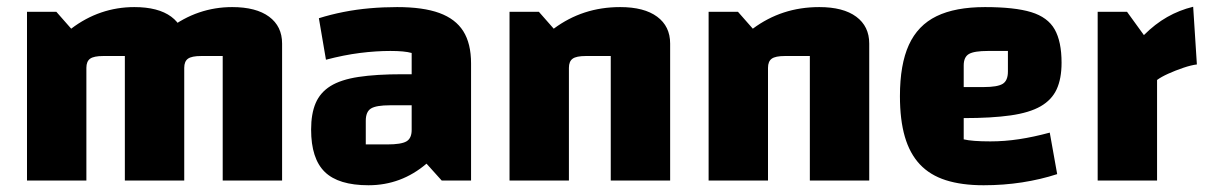

<svg xmlns="http://www.w3.org/2000/svg" viewBox="-20 -535 3574 569"><path d="M60 0V-500H147L191 -450Q233 -482 280 -498Q327 -514 378 -514Q449 -514 487.5 -485.5Q526 -457 526 -406V0H350V-369H286Q258 -369 247 -361Q236 -353 236 -334V0ZM350 0V-500L481 -450Q523 -482 570 -498Q617 -514 668 -514Q739 -514 777.5 -485.5Q816 -457 816 -406V0H640V-369H576Q548 -369 537 -361Q526 -353 526 -334V0Z M1072 14Q983 14 942.5 -25.5Q902 -65 902 -151Q902 -198 915.5 -229.5Q929 -261 959.5 -280Q990 -299 1042.5 -307Q1095 -315 1173 -315H1230V-223H1136Q1095 -223 1079.5 -213.5Q1064 -204 1064 -177V-107H1128Q1169 -107 1184.5 -116Q1200 -125 1200 -150V-378Q1179 -384 1137 -384Q1094 -384 1046.5 -378Q999 -372 946 -358L925 -481Q960 -492 998 -499.5Q1036 -507 1076 -510.5Q1116 -514 1157 -514Q1234 -514 1282 -496.5Q1330 -479 1353 -442.5Q1376 -406 1376 -347V0H1289L1244 -50Q1169 14 1072 14Z M1490 0V-500H1577L1621 -450Q1664 -482 1713 -498Q1762 -514 1818 -514Q1889 -514 1927.5 -485.5Q1966 -457 1966 -406V0H1790V-369H1716Q1688 -369 1677 -361Q1666 -353 1666 -334V0Z M2080 0V-500H2167L2211 -450Q2254 -482 2303 -498Q2352 -514 2408 -514Q2479 -514 2517.5 -485.5Q2556 -457 2556 -406V0H2380V-369H2306Q2278 -369 2267 -361Q2256 -353 2256 -334V0Z M2895 14Q2830 14 2783 -1Q2736 -16 2706 -48Q2676 -80 2661.5 -130Q2647 -180 2647 -250Q2647 -344 2673.5 -402Q2700 -460 2755.5 -487Q2811 -514 2899 -514Q2987 -514 3036 -499Q3085 -484 3105.5 -448Q3126 -412 3126 -349Q3126 -302 3111.5 -270.5Q3097 -239 3064 -220Q3031 -201 2975 -193Q2919 -185 2836 -185H2806V-277H2895Q2936 -277 2951.5 -286.5Q2967 -296 2967 -323V-384H2908Q2867 -384 2851.5 -375Q2836 -366 2836 -341V-122Q2861 -116 2915 -116Q2957 -116 3000 -122.5Q3043 -129 3091 -142L3113 -19Q3064 -3 3009 5.5Q2954 14 2895 14Z M3320 -500 3370 -431Q3403 -464 3439 -484.5Q3475 -505 3516 -515L3527 -344Q3510 -342 3486.5 -334Q3463 -326 3442 -316.5Q3421 -307 3409 -298V0H3233V-500Z"/></svg>

Font: Changa ExtraLight
Style: Bold
Weight: 700
Version: Version 3.002; ttfautohint (v1.8.2)